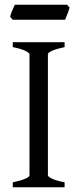

<svg xmlns="http://www.w3.org/2000/svg" viewBox="-20 -794 338 814"><path d="M34.2 0V-21Q67.4 -27.8 86.2 -35.9Q105 -43.9 105 -50.8V-564Q105 -569.8 87.2 -578.6Q69.3 -587.4 34.2 -594.2V-615.2H253.9V-594.2Q220.7 -587.4 201.9 -579.1Q183.1 -570.8 183.1 -564V-50.8Q183.1 -44.9 200.9 -36.4Q218.8 -27.8 253.9 -21V0ZM274.9 -762.2Q273.9 -756.8 271.5 -749.8Q269 -742.7 266.1 -735.6Q263.2 -728.5 260.5 -721.7Q257.8 -714.8 255.9 -710.4H33.7L22.9 -722.7Q23.9 -728 26.4 -734.9Q28.8 -741.7 31.7 -748.8Q34.7 -755.9 37.6 -762.5Q40.5 -769 43 -773.9H264.2Z"/></svg>

Font: Gentium Plus
Style: Regular
Weight: 400
Designer: J. Victor Gaultney, Annie Olsen, Iska Routamaa
Foundry: SIL International
Version: Version 1.510